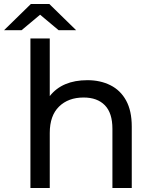

<svg xmlns="http://www.w3.org/2000/svg" viewBox="-60 -933 761 953"><path d="M91 0V-742H187V-456Q249 -535 374 -535Q438 -535 488 -510Q538 -485 566 -434Q594 -383 594 -305V0H498V-294Q498 -372 460.5 -410.5Q423 -449 355 -449Q279 -449 233 -404Q187 -359 187 -273V0ZM-40 -783 93 -913H185L318 -783H231L139 -860L47 -783Z"/></svg>

Font: Montserrat Medium
Style: Regular
Weight: 500
Designer: Julieta Ulanovsky
Foundry: Julieta Ulanovsky
Version: Version 9.000; ttfautohint (v1.8.4.7-5d5b)